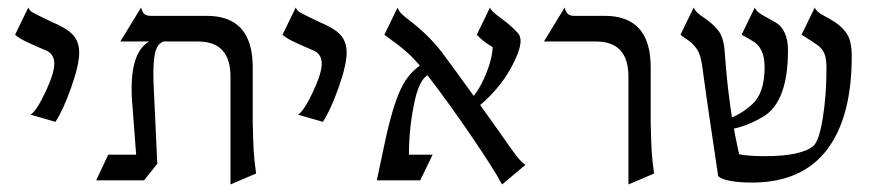

<svg xmlns="http://www.w3.org/2000/svg" viewBox="-20 -476 2328 509"><path d="M77 -353Q72 -355 51.5 -364.5Q31 -374 20 -384L55 -456Q58 -448 66.5 -443Q75 -438 119 -417Q134 -411 144 -405Q168 -393 179 -376.5Q190 -360 190 -337Q190 -304 168.5 -243.5Q147 -183 127 -153L61 -172Q77 -182 100.5 -232Q124 -282 124 -307Q124 -334 100 -343Z M650 -298V-151Q651 -104 652.5 -77Q654 -50 659 -16L591 13V-273Q591 -366 505 -366H299L354 -456Q357 -444 362.5 -439Q368 -434 379 -434H528Q650 -434 650 -298ZM329 -242Q329 -343 379 -368H421Q399 -365 392 -339Q385 -313 387 -256L397 -42L343 -39L330 -210Q329 -221 329 -242ZM347 -66 397 -42 362 2H235L267 -66Z M786 -353Q781 -355 760.5 -364.5Q740 -374 729 -384L764 -456Q767 -448 775.5 -443Q784 -438 828 -417Q843 -411 853 -405Q877 -393 888 -376.5Q899 -360 899 -337Q899 -304 877.5 -243.5Q856 -183 836 -153L770 -172Q786 -182 809.5 -232Q833 -282 833 -307Q833 -334 809 -343Z M1304 -126Q1336 -80 1348.5 -63.5Q1361 -47 1373 -39L1311 13Q1289 -28 1231.5 -112.5Q1174 -197 1122 -265Q1091 -307 1068.5 -328.5Q1046 -350 1019 -369L999 -384L1034 -456Q1037 -447 1044.5 -439.5Q1052 -432 1068 -420Q1118 -381 1151 -338Q1218 -248 1304 -126ZM1103 -308 1131 -282Q1096 -282 1080 -211Q1064 -140 1064 -63Q1064 -39 1065 -31L979 2L1001 -102Q1021 -195 1043 -241Q1065 -287 1103 -308ZM1286 -351Q1259 -367 1244 -384L1279 -456Q1281 -450 1289.5 -442.5Q1298 -435 1309 -427Q1338 -406 1354 -387Q1360 -380 1360 -367Q1360 -342 1333 -293Q1318 -266 1294 -238Q1270 -210 1242 -189L1220 -206Q1245 -226 1265 -272Q1285 -318 1286 -351ZM1127 -66 1094 2H979L1011 -66Z M1705 -298V-151Q1706 -104 1707.5 -77Q1709 -50 1714 -16L1646 13V-273Q1646 -366 1560 -366H1422L1477 -456Q1480 -444 1485.5 -439Q1491 -434 1502 -434H1583Q1705 -434 1705 -298Z M1957 2 1884 -9 1868 -116Q1851 -229 1842 -298Q1838 -330 1828 -345Q1818 -360 1804.5 -369Q1791 -378 1784 -384L1819 -456Q1822 -449 1828 -443Q1834 -437 1845 -430Q1869 -414 1883.5 -396Q1898 -378 1901 -342Q1908 -240 1921.5 -158.5Q1935 -77 1957 2ZM2008 -62Q2104 -62 2136 -89Q2151 -101 2161 -161.5Q2171 -222 2171 -296Q2171 -321 2165.5 -334Q2160 -347 2148.5 -355.5Q2137 -364 2105 -384L2140 -456Q2144 -445 2163 -435Q2182 -425 2186 -422Q2206 -411 2222 -391Q2238 -371 2238 -327Q2238 -164 2171.5 -78Q2105 8 1973 8Q1940 8 1916 3.5Q1892 -1 1884 -9L1916 -74Q1942 -62 2008 -62ZM1906 -162V-160Q1942 -170 1974.5 -200Q2007 -230 2007 -297Q2007 -324 1999.5 -340Q1992 -356 1981 -363.5Q1970 -371 1946 -384L1981 -456Q1985 -445 2002.5 -435.5Q2020 -426 2023 -424Q2025 -423 2038.5 -415Q2052 -407 2060.5 -388.5Q2069 -370 2069 -343Q2069 -207 2004.5 -167.5Q1940 -128 1868 -129L1867 -136Z"/></svg>

Font: BellefairVN
Style: Regular
Weight: 400
Designer: Nick Shinn, Liron Lavi Turkenic
Foundry: Shinntype
Version: Version 1.003